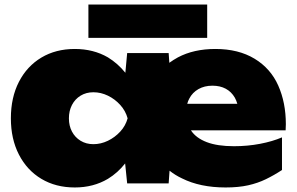

<svg xmlns="http://www.w3.org/2000/svg" viewBox="-20 -809 1310 847"><path d="M975 18Q863 18 783 -22Q753 -36 728 -56L724 0H541L532 -88Q500 -47 456 -20Q392 18 310 18Q226 18 162.5 -20Q99 -58 63.5 -127Q28 -196 28 -287Q28 -379 63.5 -448Q99 -517 162.5 -555Q226 -593 310 -593Q392 -593 456 -556Q500 -529 533 -488L541 -575H724L727 -532Q745 -545 765 -556Q835 -593 930 -593Q1032 -593 1103 -550Q1174 -507 1207.5 -431.5Q1241 -356 1241 -261Q1241 -248 1240 -234H822Q823 -234 823 -233Q845 -200 892 -182Q939 -164 1012 -164Q1072 -164 1127 -174.5Q1182 -185 1224 -203V-59Q1189 -36 1153 -18.5Q1117 -1 1074.5 8.5Q1032 18 975 18ZM1027 -351Q1023 -365 1016 -378Q1001 -404 976 -417.5Q951 -431 917 -431Q882 -431 855.5 -416Q829 -401 815 -374Q809 -363 806 -351ZM284 -287Q284 -254 297.5 -228.5Q311 -203 335.5 -188Q360 -173 392 -173Q425 -173 456 -188Q487 -203 510.5 -228.5Q534 -254 543 -287Q534 -320 510.5 -346Q487 -372 456 -387Q425 -402 392 -402Q360 -402 335.5 -387Q311 -372 297.5 -346Q284 -320 284 -287ZM370 -642V-789H894V-642Z"/></svg>

Font: Bounded
Style: Regular
Weight: 900
Designer: Vlad Churkin
Version: Version 1.0